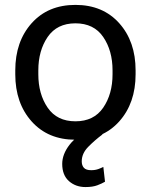

<svg xmlns="http://www.w3.org/2000/svg" viewBox="-20 -548 607 773"><path d="M41.5 -249V-264.6Q41.5 -380.9 107.4 -454.6Q173.3 -528.3 283.7 -528.3Q394 -528.3 460 -454.6Q525.9 -380.9 525.9 -264.6V-249Q525.9 -132.8 460 -59.1Q394 14.6 283.7 14.6Q173.3 14.6 107.4 -59.1Q41.5 -132.8 41.5 -249ZM134.3 -264.6V-249Q134.3 -169.4 171.9 -114.5Q209.5 -59.6 283.7 -59.6Q357.9 -59.6 395.5 -114.5Q433.1 -169.4 433.1 -249V-264.6Q433.1 -344.2 395.5 -399.2Q357.9 -454.1 283.7 -454.1Q209.5 -454.1 171.9 -399.2Q134.3 -344.2 134.3 -264.6ZM356.4 -34.7 392.6 -6.8Q361.3 16.6 335.2 43.2Q309.1 69.8 309.1 101.6Q309.1 117.7 317.6 127.4Q326.2 137.2 347.2 137.2Q363.3 137.2 376 132.6Q388.7 127.9 396 124L402.8 183.6Q390.6 190.9 371.8 198Q353 205.1 324.2 205.1Q284.7 205.1 257.6 181.2Q230.5 157.2 230.5 111.8Q230.5 72.8 260.3 34.4Q290 -3.9 356.4 -34.7Z"/></svg>

Font: RobotoFlex
Style: Regular
Weight: 400
Designer: Berlow after Robertson
Foundry: Google
Version: Version 2.136